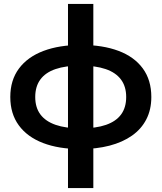

<svg xmlns="http://www.w3.org/2000/svg" viewBox="-20 -740 816 970"><path d="M323.5 210V-720H451.5V210ZM386 13Q277 13 197.5 -17.5Q118 -48 75 -106.8Q32 -165.5 32 -250Q32 -335 75.8 -393.8Q119.5 -452.5 199.8 -482.8Q280 -513 389.5 -513Q499 -513 578.8 -483Q658.5 -453 701.5 -394.2Q744.5 -335.5 744.5 -250Q744.5 -186 719.2 -137Q694 -88 646.8 -54.8Q599.5 -21.5 533.5 -4.2Q467.5 13 386 13ZM388.5 -91.5Q464.5 -91.5 515.5 -109.2Q566.5 -127 592 -162Q617.5 -197 617.5 -250Q617.5 -303 591.2 -338.2Q565 -373.5 513.8 -391Q462.5 -408.5 387 -408.5Q311.5 -408.5 260.5 -391Q209.5 -373.5 183.8 -338.2Q158 -303 158 -250Q158 -197 184 -162Q210 -127 261.2 -109.2Q312.5 -91.5 388.5 -91.5Z"/></svg>

Font: Geologica Medium
Style: Regular
Weight: 500
Designer: Sindre Bremnes, Frode Helland
Foundry: Monokrom Skriftforlag AS
Version: Version 1.010;gftools[0.9.28]